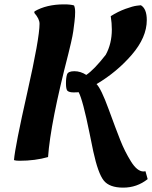

<svg xmlns="http://www.w3.org/2000/svg" viewBox="-20 -730 696 879"><path d="M652 -638Q652 -559 583.5 -479.5Q515 -400 422 -345Q443 -324 477 -231Q511 -138 531 -87.5Q551 -37 579.5 9Q608 55 637 55Q643 55 646 54L656 90Q607 129 544 129Q481 129 455 96.5Q429 64 407 -37Q404 -50 390 -120Q359 -273 340 -308Q334 -307 316 -307Q298 -307 289 -314Q282 -321 282 -348Q282 -375 287 -389.5Q292 -404 320.5 -404Q349 -404 375 -387Q411 -411 464 -479Q492 -530 492 -595Q492 -624 487 -656Q520 -677 554.5 -689.5Q589 -702 607 -704L625 -706Q652 -690 652 -638ZM161 -621Q161 -644 137 -671L138 -678Q193 -710 273 -710Q304 -710 319 -705Q324 -694 324 -674.5Q324 -655 321 -630.5Q318 -606 315.5 -587.5Q313 -569 305 -534Q297 -499 293 -484Q211 -167 200 -11Q141 6 69 6Q52 6 44 3Q49 -59 105 -307Q161 -555 161 -621Z"/></svg>

Font: Oleo Script Swash Caps
Style: Regular
Weight: 400
Designer: Soytutype
Foundry: Soytutype
Version: Version 1.002